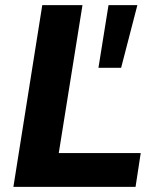

<svg xmlns="http://www.w3.org/2000/svg" viewBox="-20 -725 609 745"><path d="M32 0ZM32 0 144 -705H300L208 -131H526L506 0ZM362 -462 401 -705H513L450 -462Z"/></svg>

Font: Winston
Style: Bold Italic
Weight: 700
Italic angle: -9°
Designer: Original fonts by Vernon Adams / Changes by Cristiano Sobral
Foundry: Original fonts by Vernon Adams / Changes by Cristiano Sobral
Version: Version 2.503;July 17, 2020;FontCreator 13.0.0.2655 64-bit